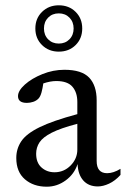

<svg xmlns="http://www.w3.org/2000/svg" viewBox="-20 -695 475 725"><path d="M349.5 9Q314.5 9 294.5 -13.5Q274.5 -36 273 -75.5Q260.5 -37.5 228 -13.8Q195.5 10 156.5 10Q106.5 10 74 -18Q41.5 -46 41.5 -98.5Q41.5 -133.5 60.5 -161.8Q79.5 -190 129.2 -214.5Q179 -239 272 -264V-310Q272 -346 253.5 -367.5Q235 -389 192.5 -389Q170.5 -389 143.5 -380Q141 -362 136.8 -346.2Q132.5 -330.5 125.5 -323Q117.5 -314.5 105.5 -310.5Q93.5 -306.5 81.5 -306.5Q48 -306.5 48 -332Q48 -352.5 74 -375.8Q100 -399 140.2 -415.2Q180.5 -431.5 223 -431.5Q288.5 -431.5 316.8 -401.8Q345 -372 345 -316V-87.5Q345 -41 384.5 -41Q408 -41 435 -57.5V-34.5Q414.5 -12 391.8 -1.5Q369 9 349.5 9ZM116.5 -114.5Q116.5 -80.5 136.8 -62.5Q157 -44.5 186 -44.5Q221.5 -44.5 246.8 -70.2Q272 -96 272 -130V-227.5Q209 -211 175.5 -194Q142 -177 129.2 -157.5Q116.5 -138 116.5 -114.5ZM202 -675Q240.5 -675 265.5 -650.2Q290.5 -625.5 290.5 -587.5Q290.5 -549.5 265.5 -524.8Q240.5 -500 202 -500Q164 -500 138.8 -524.8Q113.5 -549.5 113.5 -587.5Q113.5 -625.5 138.8 -650.2Q164 -675 202 -675ZM202 -530.5Q226.5 -530.5 242.2 -546.5Q258 -562.5 258 -587.5Q258 -612.5 242.2 -628.5Q226.5 -644.5 202 -644.5Q177.5 -644.5 161.8 -628.5Q146 -612.5 146 -587.5Q146 -562.5 161.8 -546.5Q177.5 -530.5 202 -530.5Z"/></svg>

Font: Newsreader Text
Style: Regular
Weight: 400
Designer: Hugues Gentile
Foundry: Production Type
Version: Version 1.002